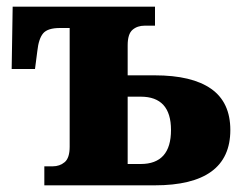

<svg xmlns="http://www.w3.org/2000/svg" viewBox="-20 -556 726 576"><path d="M113 0V-57H138Q159 -57 174 -69.5Q189 -82 189 -116V-472H160Q123 -472 109.5 -456Q96 -440 92 -403L85 -349H15L18 -536H445V-479H414Q392 -479 377.5 -466.5Q363 -454 363 -420V-330H444Q556 -330 613.5 -289.5Q671 -249 671 -166Q671 0 444 0ZM363 -64H402Q493 -64 493 -166Q493 -266 402 -266H363Z"/></svg>

Font: Noto Serif ExtraBold
Style: Regular
Weight: 800
Designer: Monotype Design Team
Foundry: Monotype Imaging Inc.
Version: Version 2.014